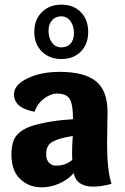

<svg xmlns="http://www.w3.org/2000/svg" viewBox="-20 -793 534 823"><path d="M128 -314Q40 -330 40 -389Q40 -429 97.5 -457Q155 -485 236 -485Q341 -485 391 -445Q441 -405 441 -312Q441 -304 440 -253Q439 -202 439 -177Q439 -62 458 -5Q414 7 380 7Q308 7 296 -51Q272 -23 234.5 -6.5Q197 10 159 10Q104 10 66.5 -25.5Q29 -61 29 -131Q29 -187 51.5 -213Q74 -239 113 -252Q189 -276 293 -282Q293 -343 279.5 -367.5Q266 -392 223 -392Q198 -392 169.5 -371Q141 -350 128 -314ZM292 -210Q262 -205 246 -201Q230 -197 211.5 -188.5Q193 -180 185.5 -166.5Q178 -153 178 -133Q178 -108 190 -95.5Q202 -83 220 -83Q262 -83 290 -108Q289 -117 289 -138Q289 -174 292 -210ZM243 -540Q192 -540 159.5 -572Q127 -604 127 -656Q127 -709 159.5 -741Q192 -773 243 -773Q295 -773 326.5 -741Q358 -709 358 -656Q358 -604 326.5 -572Q295 -540 243 -540ZM297 -651Q297 -682 282 -702.5Q267 -723 243 -723Q218 -723 203 -706Q188 -689 188 -661Q188 -630 203 -610Q218 -590 243 -590Q269 -590 283 -606.5Q297 -623 297 -651Z"/></svg>

Font: Overlock
Style: Black
Weight: 900
Designer: Dario Muhafara
Foundry: Dario Manuel Muhafara
Version: Version 1.001